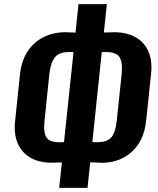

<svg xmlns="http://www.w3.org/2000/svg" viewBox="-20 -886 772 936"><path d="M268.6 29.8 281.7 -94.2 259.8 -93.8Q245.1 -92.8 231.4 -92.8Q146.5 -92.8 98.6 -139.6Q51.8 -185.5 51.8 -265.1Q51.8 -280.3 53.7 -296.9L77.6 -524.9Q88.4 -626 154.8 -680.7Q213.4 -728.5 298.8 -729Q310.5 -729 322.3 -728L348.1 -727.1L362.8 -865.7H501L486.3 -727.5L510.3 -728Q522.9 -729 534.7 -729Q623 -729 671.9 -681.2Q718.3 -635.7 718.3 -556.6Q718.3 -541.5 716.3 -524.4L692.4 -296.9Q681.6 -194.3 615.2 -139.6Q558.1 -92.8 476.1 -92.3Q462.4 -92.3 447.8 -93.8L419.9 -94.7L406.7 29.8ZM277.8 -192.4Q287.1 -192.4 292 -193.4L338.4 -631.8Q333 -632.8 328.6 -632.8Q325.7 -632.8 323.2 -632.3Q320.3 -632.3 317.4 -632.3Q269.5 -632.3 249 -608.4Q227.5 -583 220.7 -526.4L196.8 -295.4Q195.3 -280.8 195.3 -268.1Q195.3 -232.9 207 -214.8Q222.2 -192.4 270 -192.4Q273.9 -192.4 277.8 -192.4ZM446.8 -192.9Q450.7 -192.9 454.6 -192.9Q501 -192.9 521.5 -214.8Q543 -238.8 548.8 -295.4L573.2 -525.9Q574.7 -540.5 574.7 -553.2Q574.7 -588.9 562.5 -607.9Q546.4 -632.3 496.1 -632.3Q494.1 -632.3 492.2 -632.3H476.1L430.2 -193.4Q431.6 -193.4 438.7 -193.1Q445.8 -192.9 446.8 -192.9Z"/></svg>

Font: Oswald
Style: Demi-Bold
Weight: 600
Designer: Vernon Adams
Foundry: Vernon Adams
Version: 3.0; ttfautohint (v0.94.23-7a4d-dirty) -l 8 -r 50 -G 200 -x 